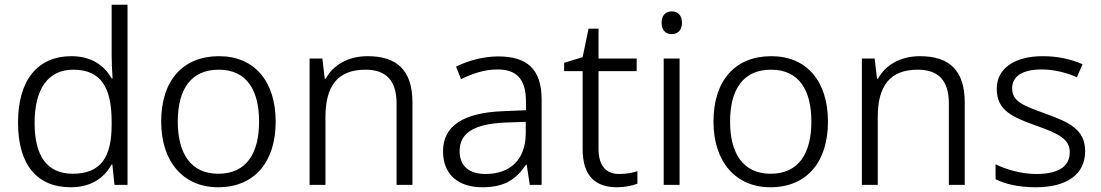

<svg xmlns="http://www.w3.org/2000/svg" viewBox="-20 -780 4644 810"><path d="M278 10C369 10 421 -33 451 -86H454L463 0H518V-760H451V-545C451 -518 453 -476 455 -449H451C421 -502 368 -543 281 -543C142 -543 56 -446 56 -263C56 -83 138 10 278 10ZM287 -47C178 -47 126 -123 126 -261C126 -404 182 -486 289 -486C408 -486 451 -408 451 -266V-254C451 -119 407 -47 287 -47Z M1143 -267C1143 -436 1054 -543 904 -543C752 -543 660 -441 660 -267C660 -96 755 10 900 10C1054 10 1143 -97 1143 -267ZM730 -267C730 -404 786 -486 903 -486C1022 -486 1073 -398 1073 -267C1073 -134 1020 -47 901 -47C784 -47 730 -134 730 -267Z M1531 -543C1448 -543 1385 -505 1354 -448H1350L1340 -533H1286V0H1353V-286C1353 -417 1404 -486 1522 -486C1609 -486 1653 -440 1653 -344V0H1720V-348C1720 -484 1654 -543 1531 -543Z M2082 -542C2016 -542 1953 -523 1904 -499L1925 -446C1974 -470 2024 -487 2079 -487C2156 -487 2199 -450 2199 -351V-315L2104 -311C1935 -305 1849 -249 1849 -142C1849 -42 1915 10 2015 10C2111 10 2158 -25 2199 -85H2202L2215 0H2265V-360C2265 -487 2205 -542 2082 -542ZM2112 -263 2198 -266V-216C2197 -106 2132 -46 2028 -46C1961 -46 1919 -78 1919 -142C1919 -218 1977 -257 2112 -263Z M2593 -46C2535 -46 2505 -82 2505 -153V-480H2666V-533H2505V-659H2463L2438 -539L2360 -515V-480H2438V-151C2438 -33 2496 10 2583 10C2616 10 2649 3 2669 -5V-58C2650 -51 2621 -46 2593 -46Z M2814 -732C2788 -732 2771 -715 2771 -684C2771 -653 2788 -636 2814 -636C2840 -636 2857 -653 2857 -684C2857 -715 2840 -732 2814 -732ZM2847 -533H2780V0H2847Z M3473 -267C3473 -436 3384 -543 3234 -543C3082 -543 2990 -441 2990 -267C2990 -96 3085 10 3230 10C3384 10 3473 -97 3473 -267ZM3060 -267C3060 -404 3116 -486 3233 -486C3352 -486 3403 -398 3403 -267C3403 -134 3350 -47 3231 -47C3114 -47 3060 -134 3060 -267Z M3861 -543C3778 -543 3715 -505 3684 -448H3680L3670 -533H3616V0H3683V-286C3683 -417 3734 -486 3852 -486C3939 -486 3983 -440 3983 -344V0H4050V-348C4050 -484 3984 -543 3861 -543Z M4558 -143C4558 -234 4489 -265 4392 -300C4296 -335 4250 -351 4250 -408C4250 -459 4295 -487 4375 -487C4428 -487 4481 -473 4523 -454L4547 -509C4499 -530 4444 -543 4379 -543C4262 -543 4185 -493 4185 -405C4185 -314 4251 -286 4351 -250C4451 -215 4493 -191 4493 -138C4493 -81 4451 -46 4351 -46C4288 -46 4225 -65 4180 -87V-24C4220 -4 4275 10 4350 10C4481 10 4558 -44 4558 -143Z"/></svg>

Font: Noto Sans Syriac Light
Style: Regular
Weight: 300
Designer: Patrick Giasson and the Monotype Design Team
Foundry: Monotype Imaging Inc.
Version: Version 3.000